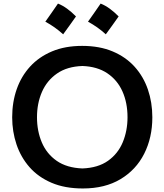

<svg xmlns="http://www.w3.org/2000/svg" viewBox="-20 -1044 921 1077"><path d="M444.8 13.2Q343.8 13.2 269 -18.8Q194.3 -50.8 145.5 -106.4Q96.7 -162.1 72.5 -234.1Q48.3 -306.2 48.3 -386.2Q48.3 -470.7 73.7 -543.5Q99.1 -616.2 148.9 -670.7Q198.7 -725.1 272 -755.9Q345.2 -786.6 440.9 -786.6Q538.1 -786.6 611.8 -755.6Q685.5 -724.6 735.1 -669.7Q784.7 -614.7 809.6 -542Q834.5 -469.2 834.5 -386.2Q834.5 -272 788.8 -181.6Q743.2 -91.3 656 -39.1Q568.8 13.2 444.8 13.2ZM442.4 -99.1Q530.3 -102.5 586.2 -142.3Q642.1 -182.1 668.7 -246.3Q695.3 -310.5 695.3 -386.2Q695.3 -467.8 666.7 -531.5Q638.2 -595.2 581.8 -633.1Q525.4 -670.9 442.4 -673.8Q356.4 -670.9 299.8 -631.6Q243.2 -592.3 215.3 -528.3Q187.5 -464.4 187.5 -386.2Q187.5 -309.1 214.6 -245.1Q241.7 -181.2 298.1 -141.8Q354.5 -102.5 442.4 -99.1ZM544.5 -1023.9Q570.3 -1013.7 595.5 -995.4Q620.7 -977.1 645.5 -951.9Q628.3 -927.2 610.3 -902.2Q592.3 -877.2 573.5 -851.5Q528.4 -892.8 473.6 -922.4Q491.8 -948.1 509.3 -973.1Q526.8 -998.1 544.5 -1023.9ZM305.2 -1023.9Q331 -1013.7 356.2 -995.4Q381.5 -977.1 406.2 -951.9Q389 -927.2 371 -902.2Q353 -877.2 334.2 -851.5Q289.1 -892.8 234.3 -922.4Q252.6 -948.1 270 -973.1Q287.5 -998.1 305.2 -1023.9Z"/></svg>

Font: Pinar DS1 SemiBold
Style: Regular
Weight: 600
Designer: Amin Abedi
Version: Version 3.000